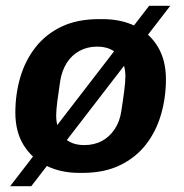

<svg xmlns="http://www.w3.org/2000/svg" viewBox="-20 -587 634 663"><path d="M254 10Q189 10 139.5 -15Q90 -40 61.5 -86Q33 -132 33 -198Q33 -262 50 -320Q67 -378 102.5 -423.5Q138 -469 192.5 -495Q247 -521 322 -521H333Q399 -521 448 -496.5Q497 -472 525 -425.5Q553 -379 553 -313Q553 -250 536 -191.5Q519 -133 484 -88Q449 -43 394.5 -16.5Q340 10 265 10ZM271 -86Q305 -86 331.5 -100Q358 -114 376 -141Q394 -168 399 -204Q405 -242 409 -273.5Q413 -305 413 -323Q413 -370 387.5 -398Q362 -426 315 -426Q282 -426 255 -411.5Q228 -397 211 -370.5Q194 -344 188 -308Q182 -269 178 -237.5Q174 -206 174 -189Q174 -141 199.5 -113.5Q225 -86 271 -86ZM15 56 495 -567H568L88 56Z"/></svg>

Font: Chivo SemiBold
Style: Italic
Weight: 600
Italic angle: -8.05°
Designer: Hector Gatti
Foundry: Omnibus-Type
Version: Version 2.002